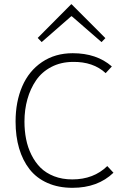

<svg xmlns="http://www.w3.org/2000/svg" viewBox="-20 -897 598 927"><path d="M498 -95.2 527.8 -63Q452.1 9.8 330.1 9.8Q261.7 9.8 209 -13.7Q156.2 -37.1 122.8 -79.8Q89.4 -122.6 72.3 -180.7Q55.2 -238.8 55.2 -310.1Q55.2 -405.8 87.4 -480.2Q119.6 -554.7 182.9 -597.4Q246.1 -640.1 331.1 -640.1Q446.8 -640.1 520 -576.2L490.2 -543.9Q429.7 -599.6 332 -598.1Q273.4 -597.7 227.8 -573.7Q182.1 -549.8 154.3 -509.3Q126.5 -468.8 112.3 -418Q98.1 -367.2 98.1 -310.1Q98.1 -265.6 106 -225.6Q113.8 -185.5 131.6 -149.7Q149.4 -113.8 175.5 -87.6Q201.7 -61.5 241 -46.1Q280.3 -30.8 329.1 -30.8Q432.1 -30.8 498 -95.2ZM327.1 -875 488.8 -712.9 470.2 -693.8 326.2 -818.8 323.2 -817.9 181.2 -693.8 162.1 -713.9 324.2 -877Z"/></svg>

Font: Sinkin Sans 200 X Light
Style: Regular
Weight: 200
Designer: Keith Bates
Foundry: K-Type
Version: Sinkin Sans (version 1.0)  by Keith Bates   •   © 2014   www